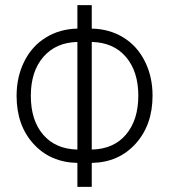

<svg xmlns="http://www.w3.org/2000/svg" viewBox="-20 -731 660 751"><path d="M338.9 -619.1Q408.2 -617.7 462.4 -584.5Q516.6 -551.3 546.6 -491.2Q576.7 -431.2 576.7 -356.9Q576.7 -242.2 510.5 -168.9Q444.3 -95.7 338.9 -93.8V0H282.7V-93.8Q177.2 -95.7 111.1 -168.2Q44.9 -240.7 44.9 -356Q44.9 -430.2 74.7 -490.2Q104.5 -550.3 158.9 -584Q213.4 -617.7 282.7 -619.1V-710.9H338.9ZM521 -356.9Q521 -451.2 472.7 -508.1Q424.3 -564.9 338.9 -566.9V-146Q424.8 -147.9 472.9 -204.8Q521 -261.7 521 -356.9ZM100.6 -356Q100.6 -260.3 148.9 -204.1Q197.3 -147.9 282.7 -146V-566.9Q198.7 -564.9 149.7 -508.5Q100.6 -452.1 100.6 -356Z"/></svg>

Font: Roboto Condensed Light
Style: Regular
Weight: 300
Designer: Google
Version: Version 2.134; 2016